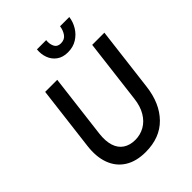

<svg xmlns="http://www.w3.org/2000/svg" viewBox="-260 -1059 1204 1204"><g transform="rotate(-45 342.5 -457.0)"><path d="M314 12Q231 12 175.5 -23Q120 -58 96 -122.5Q72 -187 83 -275L135 -701H242L190 -275Q183 -215 196.5 -173Q210 -131 242.5 -109.5Q275 -88 322 -88Q367 -88 405 -109.5Q443 -131 468 -173Q493 -215 500 -275L552 -701H660L608 -275Q592 -142 516.5 -65Q441 12 314 12ZM412 -775Q367 -775 337.5 -796.5Q308 -818 295.5 -852.5Q283 -887 287 -926H369Q365 -895 377 -870.5Q389 -846 420 -846Q454 -846 471 -870.5Q488 -895 492 -926H574Q569 -887 548 -852.5Q527 -818 492.5 -796.5Q458 -775 412 -775Z"/></g></svg>

Font: Inclusive Sans Medium
Style: Italic
Weight: 500
Italic angle: -7°
Designer: Olivia King
Foundry: Olivia King
Version: Version 2.004